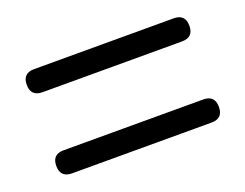

<svg xmlns="http://www.w3.org/2000/svg" viewBox="-61 -619 663 519"><g transform="rotate(-20 271.0 -360.0)"><path d="M70.3 -210Q37.1 -210 37.1 -243.2Q37.1 -276.4 70.3 -276.4H471.7Q504.9 -276.4 504.9 -243.2Q504.9 -210 471.7 -210H270.5ZM70.3 -443.4Q37.1 -443.4 37.1 -476.6Q37.1 -509.8 70.3 -509.8H471.7Q504.9 -509.8 504.9 -476.6Q504.9 -443.4 471.7 -443.4H270.5Z"/></g></svg>

Font: Bpmf GenSen Rounded R
Style: R
Weight: 400
Foundry: But Ko
Version: Version 1.320